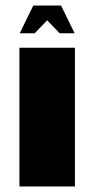

<svg xmlns="http://www.w3.org/2000/svg" viewBox="-20 -672 340 692"><path d="M50 -500H250V0H50ZM249 -552H195L150 -599L105 -552H51L100 -652H200Z"/></svg>

Font: Tokeely Brookings
Style: Regular
Weight: 400
Designer: Peter Wiegel
Foundry: Peter Wiegel
Version: Version 2.001